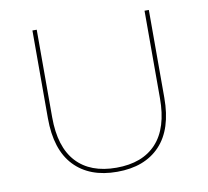

<svg xmlns="http://www.w3.org/2000/svg" viewBox="-78 -787 950 877"><g transform="rotate(-10 397.0 -348.5)"><path d="M127 -293V-700H147V-294Q147 -156 211.5 -86Q276 -16 397 -16Q518 -16 582.5 -86Q647 -156 647 -294V-700H667V-293Q667 -147 596 -72Q525 3 397 3Q269 3 198 -72Q127 -147 127 -293Z"/></g></svg>

Font: iiserrat Thin
Style: Regular
Weight: 100
Designer: Akira Ohta
Foundry: Akira Ohta
Version: Version 1.200;Glyphs 3.3.1 (3343)